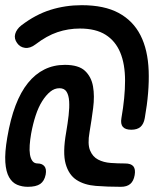

<svg xmlns="http://www.w3.org/2000/svg" viewBox="-26 -710 646 740"><path d="M480 -210Q457 -210 447.5 -221Q438 -232 442 -255Q456 -335 456 -399Q456 -463 437.5 -507.5Q419 -552 381 -576Q343 -600 282 -600Q237 -600 195.5 -586Q154 -572 111 -539Q90 -523 70.5 -525.5Q51 -528 40 -544Q34 -552 32 -561Q30 -570 32.5 -579Q35 -588 41 -596.5Q47 -605 56 -612Q111 -654 168.5 -672Q226 -690 289 -690Q376 -690 431.5 -660Q487 -630 515.5 -574Q544 -518 547 -437Q550 -356 532 -255Q528 -232 515.5 -221Q503 -210 480 -210ZM440 10Q388 10 343.5 6.5Q299 3 269 -16.5Q239 -36 227 -78.5Q215 -121 229 -200Q235 -235 238.5 -265.5Q242 -296 240.5 -319.5Q239 -343 230.5 -356.5Q222 -370 203 -370Q184 -370 167.5 -356.5Q151 -343 136.5 -320Q122 -297 111.5 -265Q101 -233 94 -195Q90 -172 88.5 -151Q87 -130 89.5 -114.5Q92 -99 99 -89.5Q106 -80 119 -80Q136 -80 145 -69.5Q154 -59 150 -37Q145 -12 129 -1Q113 10 81 10Q59 10 40 2Q21 -6 9 -27Q-3 -48 -5.5 -85Q-8 -122 2 -180Q14 -251 34 -303.5Q54 -356 82 -390.5Q110 -425 145.5 -442.5Q181 -460 224 -460Q277 -460 301.5 -437Q326 -414 332.5 -377Q339 -340 333 -293.5Q327 -247 319 -200Q311 -155 321 -130.5Q331 -106 352 -95Q373 -84 400.5 -82Q428 -80 456 -80Q479 -80 488 -69Q497 -58 493 -35Q489 -12 476 -1Q463 10 440 10Z"/></svg>

Font: Maple Mono NL
Style: Italic
Weight: 400
Italic angle: -10°
Monospace: yes
Designer: subframe7536
Version: Version 7.000